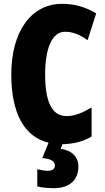

<svg xmlns="http://www.w3.org/2000/svg" viewBox="-20 -744 547 1004"><path d="M390 126C390 76 355 42 297 34L307 10C364 9 415 -4 459 -30V-182C416 -157 374 -137 328 -137C253 -137 216 -209 216 -354C216 -493 253 -578 320 -578C363 -578 400 -561 438 -534L483 -674C426 -708 368 -724 305 -724C140 -724 39 -575 39 -355C39 -152 107 -28 234 2L201 83C242 85 267 98 267 121C267 140 254 149 230 149C215 149 197 146 175 141V231C200 237 229 240 262 240C345 240 390 196 390 126Z"/></svg>

Font: Noto Sans Arabic UI XCn Bk
Style: Regular
Weight: 900
Width: 2
Designer: Monotype Design Team, Nadine Chahine and Nizar Qandah
Foundry: Monotype Imaging Inc.
Version: Version 2.010